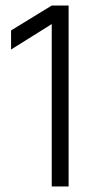

<svg xmlns="http://www.w3.org/2000/svg" viewBox="-20 -674 348 694"><path d="M20 -495V-564L167 -654H228V0H167V-587Z"/></svg>

Font: Hind Variable Light
Style: Regular
Weight: 300
Designer: Manushi Parikh, Satya Rajpurohit
Foundry: Indian Type Foundry
Version: Version 3.000